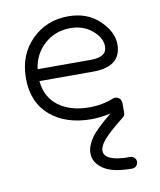

<svg xmlns="http://www.w3.org/2000/svg" viewBox="-73 -455 612 734"><g transform="rotate(-10 233.0 -88.0)"><path d="M381 220Q305 220 269.5 195.5Q234 171 234 135Q234 108 254 78Q274 48 336 -2Q295 7 262 7Q162 7 101.5 -45Q41 -97 41 -190Q41 -281 98.5 -338.5Q156 -396 241 -396Q314 -396 361 -351.5Q408 -307 408 -258Q408 -171 298 -171H90Q96 -107 142.5 -73Q189 -39 262 -39Q311 -39 356 -57Q365 -60 374 -56Q383 -52 386 -43Q386 -42 386.5 -40.5Q387 -39 387 -38Q388 -37 388 -33V3Q388 15 380 21Q322 67 301.5 91Q281 115 281 133Q281 175 381 175Q391 175 397.5 181.5Q404 188 404 197Q404 206 397.5 213Q391 220 381 220ZM241 -350Q183 -350 141 -313Q99 -276 91 -217H298Q360 -217 360 -258Q360 -292 325.5 -321Q291 -350 241 -350Z"/></g></svg>

Font: Hoogli
Style: Regular
Weight: 400
Designer: Anand Singh Naorem
Foundry: Brand New Type
Version: Version 1.00 b007